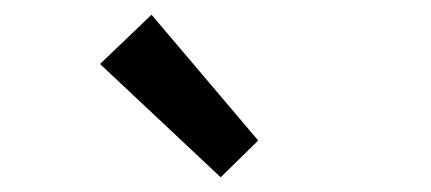

<svg xmlns="http://www.w3.org/2000/svg" viewBox="-20 -814 586 261"><path d="M280 -573 116 -727 186 -794 331 -623Z"/></svg>

Font: Assistant ExtraLight SemiBold
Style: Regular
Weight: 600
Version: Version 3.000